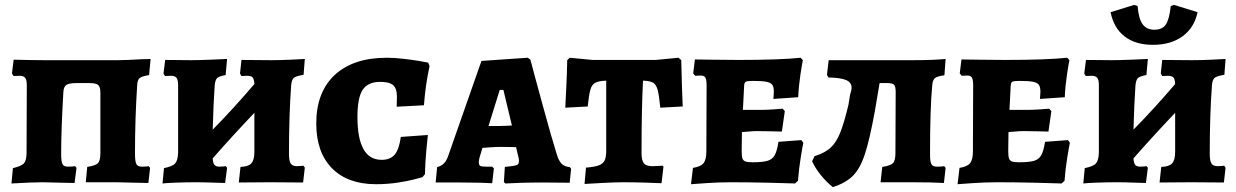

<svg xmlns="http://www.w3.org/2000/svg" viewBox="-20 -748 5073 788"><path d="M33 -58Q68 -66 78.5 -78Q89 -90 89 -122L90 -397Q90 -420 83.5 -428.5Q77 -437 60 -437L36 -436L29 -446L36 -503Q118 -501 162 -501H465Q495 -501 563 -505Q586 -505 598 -506L592 -440Q562 -435 553 -427.5Q544 -420 543 -398Q534 -262 534 -117Q534 -86 539.5 -75Q545 -64 562 -64Q580 -64 590 -66L596 -59L589 3L540 2L458 0H332L338 -63Q372 -68 382 -78.5Q392 -89 392 -120V-368Q392 -392 382.5 -399.5Q373 -407 347 -407H293Q264 -407 252.5 -399.5Q241 -392 240 -369Q231 -215 231 -117Q231 -85 236.5 -74.5Q242 -64 259 -64Q276 -64 288 -66L294 -59L286 3L236 2L156 0Q114 0 27 5Z M1225 -68 1231 -60 1224 1 1090 0 960 1 967 -63Q999 -64 1011.5 -77.5Q1024 -91 1024 -125V-285Q930 -186 853 -98Q854 -79 860 -71.5Q866 -64 881 -64Q891 -64 898 -65Q905 -66 907 -66L912 -59L904 3Q890 3 853 1.5Q816 0 783 0Q748 0 704.5 1.5Q661 3 647 5L653 -58Q688 -65 699 -77.5Q710 -90 711 -122V-397Q711 -420 704.5 -428.5Q698 -437 681 -437L657 -436L651 -446L658 -502L763 -501Q792 -501 843.5 -503Q895 -505 912 -506L906 -440Q878 -435 870.5 -427Q863 -419 861 -396Q856 -323 853 -216Q935 -299 1024 -403Q1023 -423 1017 -430Q1011 -437 994 -437L971 -436L965 -446L971 -502L1094 -501Q1131 -501 1173 -503Q1215 -505 1231 -506L1226 -441Q1195 -436 1186 -428.5Q1177 -421 1175 -398Q1166 -276 1166 -117Q1166 -88 1173 -77Q1180 -66 1199 -66Q1209 -66 1216 -67Q1223 -68 1225 -68Z M1278 -241Q1278 -370 1354 -440.5Q1430 -511 1568 -511Q1600 -511 1637.5 -506.5Q1675 -502 1702 -497.5Q1729 -493 1737 -491L1743 -477Q1742 -471 1737.5 -449.5Q1733 -428 1728 -392.5Q1723 -357 1720 -316L1608 -310Q1608 -313 1608.5 -325Q1609 -337 1609 -353Q1609 -385 1593.5 -398.5Q1578 -412 1541 -412Q1490 -412 1468.5 -379.5Q1447 -347 1447 -268Q1447 -92 1546 -92Q1582 -92 1600 -113.5Q1618 -135 1625 -186L1736 -194Q1734 -179 1729.5 -128.5Q1725 -78 1724 -33L1714 -21Q1707 -19 1681 -12Q1655 -5 1612.5 1.5Q1570 8 1523 8Q1407 8 1342.5 -57.5Q1278 -123 1278 -241Z M2048 -1 2052 -63Q2081 -66 2092 -68Q2103 -70 2106.5 -74.5Q2110 -79 2110 -89Q2110 -93 2109 -97.5Q2108 -102 2107 -106L2098 -144Q2076 -145 2030 -145Q2016 -145 1986 -143Q1968 -141 1960 -141L1948 -101Q1945 -88 1945 -82Q1945 -71 1950.5 -67.5Q1956 -64 1974 -64H2000L2007 -57L2000 4Q1988 3 1952 2Q1916 1 1874 1H1768L1774 -62Q1790 -66 1801 -76.5Q1812 -87 1819 -107L1956 -498L2146 -511L2157 -503Q2169 -456 2207.5 -315.5Q2246 -175 2265 -115Q2273 -88 2285 -76Q2297 -64 2319 -62L2324 -55L2318 2L2206 1Q2159 1 2113 2.5Q2067 4 2054 5ZM2032 -231Q2049 -231 2081 -233L2046 -379H2031L1985 -231Z M2385 -60Q2421 -63 2438 -69.5Q2455 -76 2461.5 -89.5Q2468 -103 2468 -130V-417Q2438 -416 2423.5 -408.5Q2409 -401 2403 -380Q2397 -359 2392 -311L2300 -306Q2301 -324 2304 -385.5Q2307 -447 2308 -501L2318 -511L2412 -502H2671L2765 -511L2776 -501Q2777 -446 2779 -387Q2781 -328 2782 -311L2690 -306Q2685 -358 2679 -379.5Q2673 -401 2660.5 -408.5Q2648 -416 2619 -417Q2613 -303 2613 -119Q2613 -90 2622.5 -78Q2632 -66 2657 -66Q2672 -66 2683.5 -67Q2695 -68 2699 -68L2703 -64L2695 4Q2676 3 2628 1.5Q2580 0 2536 0Q2504 0 2450 3Q2396 6 2379 7Z M2824 -59Q2856 -64 2867.5 -78.5Q2879 -93 2879 -127L2880 -396Q2880 -421 2875 -429.5Q2870 -438 2856 -438L2833 -437L2825 -447L2832 -504Q2850 -504 2901.5 -503Q2953 -502 3011 -502Q3180 -502 3266 -511L3275 -501Q3272 -488 3265 -441.5Q3258 -395 3256 -349L3154 -342Q3154 -345 3155 -354Q3156 -363 3156 -372Q3156 -391 3149.5 -400Q3143 -409 3125 -412.5Q3107 -416 3068 -416Q3046 -416 3040 -412Q3034 -408 3034 -394L3029 -297H3100Q3125 -297 3153 -299Q3181 -301 3192 -302L3201 -292L3189 -208Q3179 -208 3149.5 -209Q3120 -210 3088 -210Q3070 -210 3051 -208Q3032 -206 3025 -206Q3024 -172 3024 -129Q3024 -107 3027 -98Q3030 -89 3039 -85.5Q3048 -82 3068 -82Q3110 -82 3130 -88Q3150 -94 3159.5 -111Q3169 -128 3175 -166L3269 -173L3277 -162Q3274 -149 3266.5 -103Q3259 -57 3255 -6L3243 5Q3219 4 3137 2Q3055 0 2981 0Q2930 0 2880 3.5Q2830 7 2816 8Z M3855 -66 3861 -59 3854 3Q3808 0 3721 0H3594L3601 -63Q3635 -68 3645 -78.5Q3655 -89 3655 -120L3656 -371Q3656 -393 3649.5 -400Q3643 -407 3622 -407H3590L3570 -289Q3549 -174 3529.5 -115Q3510 -56 3480.5 -26.5Q3451 3 3398 20Q3372 -1 3349.5 -28.5Q3327 -56 3313 -86L3323 -107Q3365 -120 3388.5 -141.5Q3412 -163 3428 -202.5Q3444 -242 3462 -317L3469 -360Q3475 -377 3475 -388Q3475 -410 3452.5 -419.5Q3430 -429 3380 -430L3374 -441L3381 -501H3728Q3809 -501 3861 -506L3856 -439Q3826 -435 3817 -427.5Q3808 -420 3806 -398Q3797 -302 3797 -117Q3797 -85 3802.5 -74.5Q3808 -64 3826 -64Q3845 -64 3855 -66Z M3918 -59Q3950 -64 3961.5 -78.5Q3973 -93 3973 -127L3974 -396Q3974 -421 3969 -429.5Q3964 -438 3950 -438L3927 -437L3919 -447L3926 -504Q3944 -504 3995.5 -503Q4047 -502 4105 -502Q4274 -502 4360 -511L4369 -501Q4366 -488 4359 -441.5Q4352 -395 4350 -349L4248 -342Q4248 -345 4249 -354Q4250 -363 4250 -372Q4250 -391 4243.5 -400Q4237 -409 4219 -412.5Q4201 -416 4162 -416Q4140 -416 4134 -412Q4128 -408 4128 -394L4123 -297H4194Q4219 -297 4247 -299Q4275 -301 4286 -302L4295 -292L4283 -208Q4273 -208 4243.5 -209Q4214 -210 4182 -210Q4164 -210 4145 -208Q4126 -206 4119 -206Q4118 -172 4118 -129Q4118 -107 4121 -98Q4124 -89 4133 -85.5Q4142 -82 4162 -82Q4204 -82 4224 -88Q4244 -94 4253.5 -111Q4263 -128 4269 -166L4363 -173L4371 -162Q4368 -149 4360.5 -103Q4353 -57 4349 -6L4337 5Q4313 4 4231 2Q4149 0 4075 0Q4024 0 3974 3.5Q3924 7 3910 8Z M5004 -68 5010 -60 5003 1 4869 0 4739 1 4746 -63Q4778 -64 4790.5 -77.5Q4803 -91 4803 -125V-285Q4709 -186 4632 -98Q4633 -79 4639 -71.5Q4645 -64 4660 -64Q4670 -64 4677 -65Q4684 -66 4686 -66L4691 -59L4683 3Q4669 3 4632 1.5Q4595 0 4562 0Q4527 0 4483.5 1.5Q4440 3 4426 5L4432 -58Q4467 -65 4478 -77.5Q4489 -90 4490 -122V-397Q4490 -420 4483.5 -428.5Q4477 -437 4460 -437L4436 -436L4430 -446L4437 -502L4542 -501Q4571 -501 4622.5 -503Q4674 -505 4691 -506L4685 -440Q4657 -435 4649.5 -427Q4642 -419 4640 -396Q4635 -323 4632 -216Q4714 -299 4803 -403Q4802 -423 4796 -430Q4790 -437 4773 -437L4750 -436L4744 -446L4750 -502L4873 -501Q4910 -501 4952 -503Q4994 -505 5010 -506L5005 -441Q4974 -436 4965 -428.5Q4956 -421 4954 -398Q4945 -276 4945 -117Q4945 -88 4952 -77Q4959 -66 4978 -66Q4988 -66 4995 -67Q5002 -68 5004 -68ZM4538 -698 4635 -728 4649 -723Q4653 -671 4669.5 -648.5Q4686 -626 4718 -626Q4750 -626 4764.5 -647Q4779 -668 4785 -723L4798 -728L4895 -698Q4882 -635 4834 -599.5Q4786 -564 4712 -564Q4640 -564 4595.5 -598.5Q4551 -633 4538 -698Z"/></svg>

Font: Alegreya SC ExtraBold
Style: Regular
Weight: 800
Designer: Juan Pablo del Peral
Foundry: Huerta Tipografica
Version: Version 2.007; ttfautohint (v1.6)